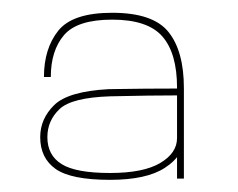

<svg xmlns="http://www.w3.org/2000/svg" viewBox="-20 -702 382 308"><path d="M264 -415.5H275V-560.5Q275 -620 250.2 -650.8Q225.5 -681.5 160 -681.5Q96.5 -681.5 73.5 -652.8Q50.5 -624 50.5 -578.5H61.5Q61.5 -621 82.8 -645.8Q104 -670.5 160 -670.5Q217 -670.5 240.5 -643.5Q264 -616.5 264 -561.5V-430.5ZM156.5 -413.5Q215 -413.5 244.5 -432.8Q274 -452 274 -477L264 -480.5Q264 -456.5 237 -440.5Q210 -424.5 156.5 -424.5Q101.5 -424.5 78.8 -438.8Q56 -453 56 -482Q56 -508.5 75.5 -527Q95 -545.5 157 -547.5Q221 -549 270 -549V-560Q213 -560 154.5 -559Q89.5 -555.5 67 -533.5Q44.5 -511.5 44.5 -482Q44.5 -448.5 69.2 -431Q94 -413.5 156.5 -413.5Z"/></svg>

Font: Anybody UltraCondensed Thin Thin
Style: Regular
Weight: 250
Version: Version 1.111